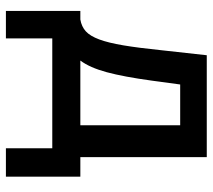

<svg xmlns="http://www.w3.org/2000/svg" viewBox="-55 -508 720 650"><g transform="rotate(90 305.0 -183.0)"><path d="M17 -95H46Q70 -99 86 -113.5Q102 -128 113.5 -159Q125 -190 133.5 -240.5Q142 -291 150 -369L167 -523H512V-95H578V157H482V0H110V157H17ZM404 -95V-433H266L253 -337Q240 -242 224.5 -184.5Q209 -127 185 -95Z"/></g></svg>

Font: Oxford Sans SemiBold
Style: Regular
Weight: 600
Designer: Matt McInerney, Pablo Impallari, Rodrigo Fuenzalida
Foundry: Matt McInerney, Pablo Impallari, Rodrigo Fuenzalida
Version: Version 3.000g; ttfautohint (v1.5) -l 8 -r 28 -G 28 -x 14 -D